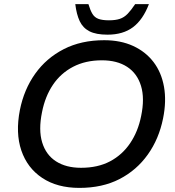

<svg xmlns="http://www.w3.org/2000/svg" viewBox="-20 -906 854 936"><path d="M367 10Q259 10 186 -38.5Q113 -87 84 -172.5Q55 -258 77 -370Q97 -470 151.5 -546.5Q206 -623 291 -666.5Q376 -710 488 -710Q568 -710 629 -682Q690 -654 728.5 -603.5Q767 -553 779.5 -483Q792 -413 775 -329Q755 -229 700.5 -152.5Q646 -76 562.5 -33Q479 10 367 10ZM375 -88Q457 -88 516.5 -119.5Q576 -151 614.5 -208Q653 -265 668 -340Q686 -426 667.5 -487Q649 -548 600 -580Q551 -612 477 -612Q397 -612 336.5 -580.5Q276 -549 238 -492.5Q200 -436 185 -360Q167 -273 185.5 -212Q204 -151 253 -119.5Q302 -88 375 -88ZM504 -737Q448 -737 416 -753.5Q384 -770 368.5 -803Q353 -836 347 -886H411Q420 -856 430.5 -838.5Q441 -821 460 -814Q479 -807 511 -807Q543 -807 564 -814Q585 -821 602 -838.5Q619 -856 639 -886H706Q677 -810 628.5 -773.5Q580 -737 504 -737Z"/></svg>

Font: REM
Style: Italic
Weight: 400
Italic angle: -11°
Designer: Octavio Pardo
Foundry: Ashler Design
Version: Version 1.005;gftools[0.9.28]